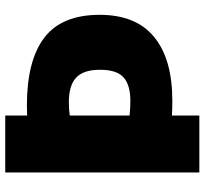

<svg xmlns="http://www.w3.org/2000/svg" viewBox="-44 -736 780 732"><g transform="rotate(-90 346.0 -370.0)"><path d="M54.5 0V-740H271.5V-656.5Q291.5 -657.5 309 -657.5Q481.5 -657.5 568.5 -591Q655.5 -524.5 655.5 -380Q655.5 -242 571.2 -172.5Q487 -103 328 -103Q298.5 -103 271.5 -104.5V0ZM328 -263Q387.5 -263 416.8 -288.8Q446 -314.5 446 -379Q446 -441.5 416.2 -469.5Q386.5 -497.5 322.5 -497.5Q294 -497.5 271.5 -494V-266Q286 -264.5 298.8 -263.8Q311.5 -263 328 -263Z"/></g></svg>

Font: Encode Sans Black
Style: Regular
Weight: 900
Designer: Multiple Designers
Foundry: Impallari Type
Version: Version 3.002; ttfautohint (v1.8.3) -l 8 -r 50 -G 200 -x 14 